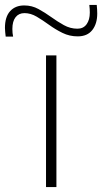

<svg xmlns="http://www.w3.org/2000/svg" viewBox="-91 -756 413 776"><path d="M95 0V-532H137V0ZM-68 -608Q-69 -617 -70 -626.5Q-71 -636 -71 -643Q-71 -688 -50 -711Q-29 -734 7 -734Q38 -734 64.5 -719.5Q91 -705 116 -687Q141 -669 167 -654.5Q193 -640 222 -640Q246 -640 259 -658Q272 -676 272 -705Q272 -712 271.5 -720Q271 -728 270 -736H300Q301 -727 301.5 -717.5Q302 -708 302 -701Q302 -660 282 -634.5Q262 -609 223 -609Q190 -609 161.5 -623Q133 -637 107.5 -655.5Q82 -674 57.5 -688.5Q33 -703 8 -703Q-15 -703 -28 -686.5Q-41 -670 -41 -639Q-41 -622 -38 -608Z"/></svg>

Font: Georama Extended ExtraLight
Style: Regular
Weight: 200
Width: 7
Designer: Jean-Baptiste Levee
Foundry: Production Type
Version: Version 1.000